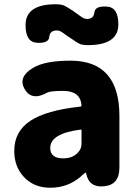

<svg xmlns="http://www.w3.org/2000/svg" viewBox="-20 -868 646 902"><path d="M216 14Q139 14 92 -37Q47 -85 47 -159Q47 -250 122 -300Q197 -350 357 -367Q363 -368 363 -374Q357 -441 277 -441Q217 -441 202 -433Q129 -392 96 -449Q63 -506 135 -549Q191 -583 311 -583Q541 -583 541 -323V-81Q541 0 470 7Q399 15 385 -52Q384 -57 381.5 -57Q379 -57 361 -40Q300 14 216 14ZM277 -124Q321 -124 346 -151Q363 -169 363 -193V-255Q363 -260 358 -259Q216 -241 216 -173Q216 -124 277 -124ZM393 -656Q365 -656 351 -663.5Q337 -671 316 -686Q294 -700 277.5 -712.5Q261 -725 247 -725Q214 -725 211.5 -694.5Q209 -664 154 -667Q99 -670 100 -753Q102 -848 242 -848Q270 -848 284 -840.5Q298 -833 320 -819Q342 -804 358.5 -791.5Q375 -779 389 -779Q420 -779 423.5 -810Q427 -841 482 -837Q537 -834 536 -751Q534 -656 393 -656Z"/></svg>

Font: Resource Han Rounded TW Heavy
Style: Regular
Weight: 900
Designer: Cyano Hao (round all glyphs); Ryoko NISHIZUKA 西塚涼子 (kana, bopomofo & ideographs); Paul D. Hunt (Latin, Greek & Cyrillic)
Foundry: Cyano Hao
Version: 0.990